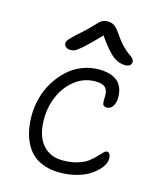

<svg xmlns="http://www.w3.org/2000/svg" viewBox="-121 -1006 832 998"><g transform="rotate(15 295.0 -507.0)"><path d="M185.1 -725.1Q168.9 -725.1 159.4 -733.2Q149.9 -741.2 149.9 -752.9Q149.9 -763.2 163.3 -778.3Q176.8 -793.5 229 -839.8Q247.1 -856.4 265.1 -875.2Q283.2 -894 290.3 -901.4Q297.4 -908.7 308.1 -913.8Q318.8 -918.9 333 -918.9Q355.5 -918.9 370.8 -908.4Q386.2 -897.9 405.8 -868.2Q426.8 -836.9 448.7 -814.5Q470.7 -792 483.6 -783.9Q496.6 -775.9 504.9 -767.3Q513.2 -758.8 513.2 -749Q513.2 -736.3 504.2 -729.2Q495.1 -722.2 480 -722.2Q444.8 -722.2 414.3 -745.4Q383.8 -768.6 331.1 -842.8Q281.2 -789.6 251 -762.7Q220.7 -735.8 209.2 -730.5Q197.8 -725.1 185.1 -725.1ZM293.9 -95.2Q237.3 -95.2 194.8 -114.3Q152.3 -133.3 127.4 -167.5Q102.5 -201.7 90.3 -245.8Q78.1 -290 78.1 -344.2Q78.1 -393.6 91.3 -441.2Q104.5 -488.8 129.4 -529.1Q154.3 -569.3 187.5 -600.1Q220.7 -630.9 263.9 -648.4Q307.1 -666 354 -666Q488.8 -666 488.8 -549.8Q488.8 -522.9 476.8 -503.9Q464.8 -484.9 443.8 -484.9Q436.5 -484.9 431.9 -487.3Q427.2 -489.7 424.8 -492.9Q422.4 -496.1 421.4 -503.2Q420.4 -510.3 420.4 -514.9Q420.4 -519.5 420.7 -529.5Q420.9 -539.6 420.9 -544.9Q420.9 -557.1 418.5 -565.7Q416 -574.2 409.4 -583Q402.8 -591.8 388.4 -596.4Q374 -601.1 352.1 -601.1Q292.5 -601.1 244.4 -564Q196.3 -526.9 170.7 -468Q145 -409.2 145 -342.8Q145 -255.4 184.8 -207.8Q224.6 -160.2 293 -160.2Q337.9 -160.2 373 -170.9Q408.2 -181.6 428 -197Q447.8 -212.4 462.2 -227.5Q476.6 -242.7 487.1 -253.4Q497.6 -264.2 505.9 -264.2Q515.1 -264.2 520.5 -254.6Q525.9 -245.1 525.9 -231Q525.9 -216.8 517.3 -199.5Q508.8 -182.1 489.7 -163.6Q470.7 -145 444.3 -129.9Q418 -114.7 378.7 -105Q339.4 -95.2 293.9 -95.2Z"/></g></svg>

Font: Shantell Sans Irregular Bouncy
Style: Regular
Weight: 300
Designer: Stephen Nixon, Anya Danilova, Shantell Martin
Foundry: Arrow Type
Version: Version 1.006;[9816181b4]